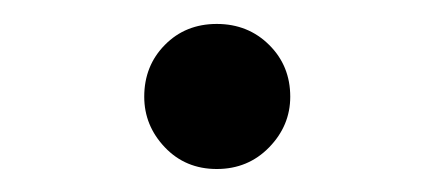

<svg xmlns="http://www.w3.org/2000/svg" viewBox="-20 -128 367 162"><path d="M162.9 14.6Q136.5 14.6 119.1 -3.7Q101.7 -22 101.7 -46.4Q101.7 -72.5 119.1 -90.1Q136.5 -107.8 162.9 -107.8Q189.3 -107.8 207.1 -90.1Q224.9 -72.5 224.9 -46.4Q224.9 -22 207.1 -3.7Q189.3 14.6 162.9 14.6Z"/></svg>

Font: Noto Serif KR
Style: Regular
Weight: 200
Designer: Ryoko NISHIZUKA 西塚涼子 (kana & ideographs); Frank Grießhammer (Latin, Greek & Cyrillic); Wenlong ZHANG 张文龙 (bopomofo); San
Foundry: Adobe
Version: Version 2.001;hotconv 1.1.0;makeotfexe 2.6.0